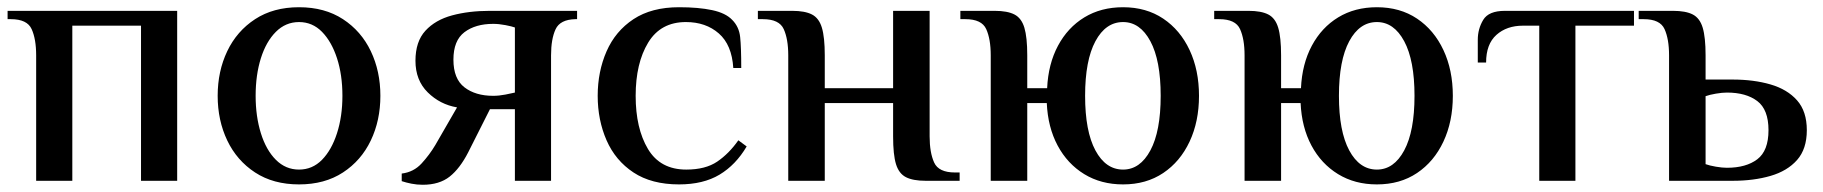

<svg xmlns="http://www.w3.org/2000/svg" viewBox="-20 -500 5043 531"><path d="M80 0V-347Q80 -392 67.5 -419.5Q55 -447 10 -447H1V-470H470V0H370V-429H180V0Z M807 10Q736 10 685.5 -23Q635 -56 608.5 -111.5Q582 -167 582 -235Q582 -303 608.5 -358.5Q635 -414 685.5 -447Q736 -480 807 -480Q878 -480 928.5 -447Q979 -414 1005.5 -358.5Q1032 -303 1032 -235Q1032 -167 1005.5 -111.5Q979 -56 928.5 -23Q878 10 807 10ZM807 -31Q844 -31 870.5 -58Q897 -85 912 -131.5Q927 -178 927 -235Q927 -293 912 -339Q897 -385 870.5 -412Q844 -439 807 -439Q770 -439 743 -412Q716 -385 701.5 -339Q687 -293 687 -235Q687 -178 701.5 -131.5Q716 -85 743 -58Q770 -31 807 -31Z M1149 11Q1133 11 1118 8Q1103 5 1091 1V-20Q1124 -24 1146 -48Q1168 -72 1184 -99L1244 -203Q1197 -211 1163 -244.5Q1129 -278 1129 -332Q1129 -385 1156.5 -415Q1184 -445 1230.5 -457.5Q1277 -470 1334 -470H1576V-447H1571Q1529 -446 1516.5 -419Q1504 -392 1504 -347V0H1404V-198H1335L1275 -79Q1252 -34 1223.5 -11.5Q1195 11 1149 11ZM1344 -235Q1360 -235 1378 -238.5Q1396 -242 1404 -244V-424Q1396 -427 1378 -430.5Q1360 -434 1344 -434Q1295 -434 1264.5 -411Q1234 -388 1234 -335Q1234 -282 1264.5 -258.5Q1295 -235 1344 -235Z M1858 10Q1782 10 1732 -23Q1682 -56 1657.5 -112Q1633 -168 1633 -235Q1633 -302 1657.5 -358Q1682 -414 1732 -447Q1782 -480 1858 -480Q1912 -480 1949.5 -472Q1987 -464 2005 -445Q2024 -426 2027 -397.5Q2030 -369 2030 -312H2008Q2004 -376 1968 -407.5Q1932 -439 1877 -439Q1807 -439 1772.5 -382Q1738 -325 1738 -235Q1738 -145 1772 -88Q1806 -31 1878 -31Q1931 -31 1963.5 -53Q1996 -75 2022 -112L2045 -95Q2015 -44 1970 -17Q1925 10 1858 10Z M2160 0V-347Q2160 -392 2147.5 -419.5Q2135 -447 2090 -447H2076V-470H2171Q2206 -470 2225.5 -460Q2245 -450 2253 -423.5Q2261 -397 2261 -347V-256H2450V-470H2551V-123Q2551 -78 2563.5 -50.5Q2576 -23 2621 -23H2634V0H2540Q2505 0 2485.5 -10Q2466 -20 2458 -46Q2450 -72 2450 -123V-215H2261V0Z M3086 10Q3025 10 2978.5 -18.5Q2932 -47 2905 -97.5Q2878 -148 2875 -215H2821V0H2720V-347Q2720 -392 2707.5 -419.5Q2695 -447 2650 -447H2636V-470H2731Q2766 -470 2785.5 -460Q2805 -450 2813 -423.5Q2821 -397 2821 -347V-256H2876Q2879 -323 2906 -373.5Q2933 -424 2979 -452Q3025 -480 3086 -480Q3150 -480 3197 -448.5Q3244 -417 3270 -361.5Q3296 -306 3296 -235Q3296 -164 3270 -108.5Q3244 -53 3197 -21.5Q3150 10 3086 10ZM3086 -31Q3133 -31 3161.5 -84Q3190 -137 3190 -235Q3190 -333 3161.5 -386Q3133 -439 3086 -439Q3038 -439 3009.5 -386Q2981 -333 2981 -235Q2981 -137 3009.5 -84Q3038 -31 3086 -31Z M3788 10Q3727 10 3680.5 -18.5Q3634 -47 3607 -97.5Q3580 -148 3577 -215H3523V0H3422V-347Q3422 -392 3409.5 -419.5Q3397 -447 3352 -447H3338V-470H3433Q3468 -470 3487.5 -460Q3507 -450 3515 -423.5Q3523 -397 3523 -347V-256H3578Q3581 -323 3608 -373.5Q3635 -424 3681 -452Q3727 -480 3788 -480Q3852 -480 3899 -448.5Q3946 -417 3972 -361.5Q3998 -306 3998 -235Q3998 -164 3972 -108.5Q3946 -53 3899 -21.5Q3852 10 3788 10ZM3788 -31Q3835 -31 3863.5 -84Q3892 -137 3892 -235Q3892 -333 3863.5 -386Q3835 -439 3788 -439Q3740 -439 3711.5 -386Q3683 -333 3683 -235Q3683 -137 3711.5 -84Q3740 -31 3788 -31Z M4237 0V-429H4192Q4147 -429 4118.5 -403.5Q4090 -378 4090 -327H4067V-390Q4067 -420 4082 -445Q4097 -470 4142 -470H4499V-429H4337V0Z M4596 0V-347Q4596 -392 4583.5 -419.5Q4571 -447 4526 -447H4512V-470H4607Q4642 -470 4661.5 -460Q4681 -450 4689 -423.5Q4697 -397 4697 -347V-280H4772Q4830 -280 4876.5 -266.5Q4923 -253 4950 -222.5Q4977 -192 4977 -140Q4977 -88 4950 -57.5Q4923 -27 4876.5 -13.5Q4830 0 4772 0ZM4756 -36Q4809 -36 4840 -59.5Q4871 -83 4871 -140Q4871 -197 4840 -220.5Q4809 -244 4756 -244Q4743 -244 4725.5 -241Q4708 -238 4697 -234V-46Q4708 -42 4725.5 -39Q4743 -36 4756 -36Z"/></svg>

Font: El Messiri Medium
Style: Regular
Weight: 500
Designer: Mohamed Gaber
Foundry: Kief Type Foundry
Version: Version 2.020; ttfautohint (v1.8.3)